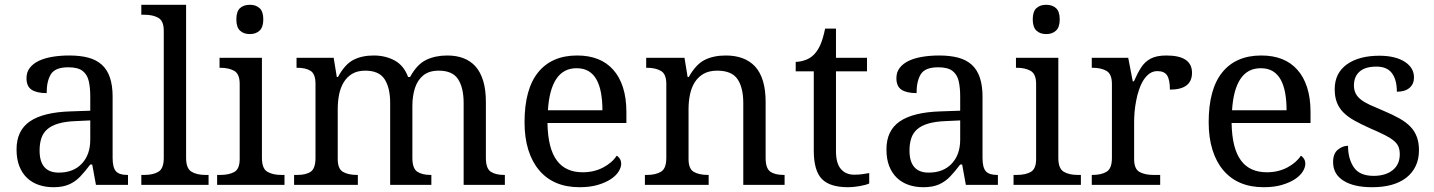

<svg xmlns="http://www.w3.org/2000/svg" viewBox="-20 -780 6050 810"><path d="M268.1 -496.1Q212.9 -496.1 194.8 -467Q176.8 -438 176.8 -387.2Q135.3 -387.2 113.5 -401.4Q91.8 -415.5 91.8 -450.2Q91.8 -476.1 106 -494.1Q120.1 -512.2 145 -523.9Q169.4 -535.2 202.1 -540.5Q234.9 -545.9 272 -545.9Q317.9 -545.9 352.1 -536.9Q386.2 -527.8 409.2 -507.3Q455.1 -466.3 455.1 -373V-113.8Q455.1 -73.7 468.8 -57.9Q482.4 -42 517.1 -42H520V0H384.8L369.1 -85.9H360.8Q338.9 -56.6 318.4 -35.2Q297.9 -13.7 271.5 -2Q245.1 9.8 205.1 9.8Q171.9 9.8 143.3 0Q114.7 -9.8 94.2 -29.3Q73.2 -49.3 61.5 -79.1Q49.8 -108.9 49.8 -149.9Q49.8 -229.5 106.4 -268.1Q163.1 -306.6 277.8 -310.1L360.8 -313V-373Q360.8 -411.1 354.2 -438.7Q347.7 -466.3 327.9 -481.2Q308.1 -496.1 268.1 -496.1ZM147 -145Q147 -51.8 228 -51.8Q289.6 -51.8 325.2 -89.6Q360.8 -127.4 360.8 -190.9V-272L296.9 -269Q214.8 -265.6 179.7 -234.9Q162.1 -219.7 154.5 -197Q147 -174.3 147 -145Z M576.2 0V-42H588.9Q626.5 -42 648.7 -55.7Q670.9 -69.3 670.9 -113.8V-649.9Q670.9 -691.9 647.9 -704.8Q625 -717.8 588.9 -717.8H576.2V-759.8H765.1V-113.8Q765.1 -69.8 787.4 -55.9Q809.6 -42 847.2 -42H859.9V0Z M977.1 -698.2Q977.1 -731.4 992.4 -745.6Q1007.8 -759.8 1034.2 -759.8Q1059.6 -759.8 1075.2 -745.6Q1090.8 -731.4 1090.8 -698.2Q1090.8 -665.5 1075.2 -650.9Q1059.6 -636.2 1034.2 -636.2Q1007.8 -636.2 992.4 -650.9Q977.1 -665.5 977.1 -698.2ZM896 0V-42H909.2Q946.3 -42 968.8 -54.7Q991.2 -67.4 991.2 -108.9V-425.8Q991.2 -467.8 968.3 -481Q945.3 -494.1 909.2 -494.1H906.2V-536.1H1085V-113.8Q1085 -69.3 1107.4 -55.7Q1129.9 -42 1167 -42H1180.2V0Z M1486.8 -42H1489.7V0H1220.7V-42H1233.9Q1271.5 -42 1291.3 -55.9Q1311 -69.8 1311 -113.8V-425.8Q1311 -467.8 1290.5 -481Q1270 -494.1 1233.9 -494.1H1231V-536.1H1387.7L1400.9 -455.1H1405.8Q1434.6 -508.3 1470.5 -527.1Q1506.3 -545.9 1556.6 -545.9Q1606 -545.9 1644.8 -524.9Q1683.6 -503.9 1701.7 -455.1H1710Q1738.8 -508.3 1777.6 -527.1Q1816.4 -545.9 1866.7 -545.9Q1944.8 -545.9 1986.3 -499.5Q2007.3 -475.6 2018.6 -438.5Q2029.8 -401.4 2029.8 -350.1V-113.8Q2029.8 -69.8 2050 -55.9Q2070.3 -42 2106.9 -42H2109.9V0H1936V-345.2Q1936 -409.7 1912.6 -445.8Q1889.2 -481.9 1831.1 -481.9Q1790 -481.9 1765.6 -461.9Q1741.2 -441.9 1730.5 -408.2Q1719.7 -374.5 1719.7 -333V-113.8Q1719.7 -69.8 1740 -55.9Q1760.3 -42 1796.9 -42H1799.8V0H1626V-345.2Q1626 -409.7 1602.5 -445.8Q1579.1 -481.9 1521 -481.9Q1488.3 -481.9 1466.1 -468.8Q1443.8 -455.6 1430.2 -433.1Q1416.5 -410.6 1410.6 -381.3Q1404.8 -352.1 1404.8 -319.8V-108.9Q1404.8 -67.4 1427.2 -54.7Q1449.7 -42 1486.8 -42Z M2424.8 9.8Q2314.9 9.8 2254.4 -62Q2224.6 -97.2 2208.7 -148.2Q2192.9 -199.2 2192.9 -264.2Q2192.9 -404.3 2250.5 -475.1Q2308.1 -545.9 2414.6 -545.9Q2513.7 -545.9 2566.9 -485.8Q2593.8 -456.1 2608.2 -411.1Q2622.6 -366.2 2622.6 -307.1V-261.2H2289.6Q2291.5 -152.8 2329.6 -102.5Q2366.2 -53.2 2438.5 -53.2Q2485.8 -53.2 2524.2 -73.2Q2562.5 -93.3 2581.5 -123Q2588.4 -120.1 2594.5 -110.8Q2600.6 -101.6 2600.6 -88.9Q2600.6 -73.7 2589.8 -56.4Q2579.1 -39.1 2557.1 -24.4Q2535.2 -9.8 2502.2 0Q2469.2 9.8 2424.8 9.8ZM2412.6 -492.2Q2356.9 -492.2 2326.9 -447Q2296.9 -401.9 2291.5 -314.9H2521.5Q2521.5 -354.5 2515.6 -387.2Q2509.8 -419.9 2497.1 -443.4Q2484.4 -466.8 2463.6 -479.5Q2442.9 -492.2 2412.6 -492.2Z M2966.8 -42H2969.7V0H2700.7V-42H2709Q2746.6 -42 2768.8 -55.7Q2791 -69.3 2791 -113.8V-425.8Q2791 -467.8 2768.1 -481Q2745.1 -494.1 2709 -494.1H2706.1V-536.1H2867.7L2880.9 -455.1H2885.7Q2916 -508.8 2953.1 -527.3Q2990.2 -545.9 3042 -545.9Q3122.1 -545.9 3165.5 -499.5Q3210 -450.7 3210 -350.1V-113.8Q3210 -69.8 3229.7 -55.9Q3249.5 -42 3286.6 -42H3290V0H3115.7V-345.2Q3115.7 -410.6 3091.3 -446.3Q3066.9 -481.9 3005.9 -481.9Q2971.7 -481.9 2948.5 -468.8Q2925.3 -455.6 2911.1 -433.1Q2897 -410.6 2890.9 -381.3Q2884.8 -352.1 2884.8 -319.8V-108.9Q2884.8 -67.4 2907.2 -54.7Q2929.7 -42 2966.8 -42Z M3583 -43Q3601.1 -43 3616.2 -44.9Q3631.3 -46.9 3647 -49.8V-5.9Q3633.3 0.5 3606.7 5.1Q3580.1 9.8 3558.1 9.8Q3481.4 9.8 3447.8 -24.4Q3413.1 -59.6 3413.1 -145V-479H3336.9V-519Q3355 -519 3376.7 -526.4Q3398.4 -533.7 3415 -550.8Q3432.1 -569.3 3442.6 -595Q3453.1 -620.6 3460.9 -659.2H3506.8V-536.1H3637.7V-479H3506.8V-142.1Q3506.8 -90.8 3527.6 -66.9Q3548.3 -43 3583 -43Z M3938 -496.1Q3882.8 -496.1 3864.7 -467Q3846.7 -438 3846.7 -387.2Q3805.2 -387.2 3783.4 -401.4Q3761.7 -415.5 3761.7 -450.2Q3761.7 -476.1 3775.9 -494.1Q3790 -512.2 3814.9 -523.9Q3839.4 -535.2 3872.1 -540.5Q3904.8 -545.9 3941.9 -545.9Q3987.8 -545.9 4022 -536.9Q4056.2 -527.8 4079.1 -507.3Q4125 -466.3 4125 -373V-113.8Q4125 -73.7 4138.7 -57.9Q4152.3 -42 4187 -42H4189.9V0H4054.7L4039.1 -85.9H4030.8Q4008.8 -56.6 3988.3 -35.2Q3967.8 -13.7 3941.4 -2Q3915 9.8 3875 9.8Q3841.8 9.8 3813.2 0Q3784.7 -9.8 3764.2 -29.3Q3743.2 -49.3 3731.4 -79.1Q3719.7 -108.9 3719.7 -149.9Q3719.7 -229.5 3776.4 -268.1Q3833 -306.6 3947.8 -310.1L4030.8 -313V-373Q4030.8 -411.1 4024.2 -438.7Q4017.6 -466.3 3997.8 -481.2Q3978 -496.1 3938 -496.1ZM3816.9 -145Q3816.9 -51.8 3897.9 -51.8Q3959.5 -51.8 3995.1 -89.6Q4030.8 -127.4 4030.8 -190.9V-272L3966.8 -269Q3884.8 -265.6 3849.6 -234.9Q3832 -219.7 3824.5 -197Q3816.9 -174.3 3816.9 -145Z M4336.9 -698.2Q4336.9 -731.4 4352.3 -745.6Q4367.7 -759.8 4394 -759.8Q4419.4 -759.8 4435.1 -745.6Q4450.7 -731.4 4450.7 -698.2Q4450.7 -665.5 4435.1 -650.9Q4419.4 -636.2 4394 -636.2Q4367.7 -636.2 4352.3 -650.9Q4336.9 -665.5 4336.9 -698.2ZM4255.9 0V-42H4269Q4306.2 -42 4328.6 -54.7Q4351.1 -67.4 4351.1 -108.9V-425.8Q4351.1 -467.8 4328.1 -481Q4305.2 -494.1 4269 -494.1H4266.1V-536.1H4444.8V-113.8Q4444.8 -69.3 4467.3 -55.7Q4489.7 -42 4526.9 -42H4540V0Z M4846.7 -42H4874.5V0H4585.9V-42H4588.9Q4626.5 -42 4648.7 -55.7Q4670.9 -69.3 4670.9 -113.8V-425.8Q4670.9 -467.8 4647.9 -481Q4625 -494.1 4588.9 -494.1H4585.9V-536.1H4739.7L4758.8 -437H4763.7Q4778.3 -470.2 4793.7 -494.6Q4809.1 -519 4834 -532.5Q4858.9 -545.9 4900.9 -545.9Q5008.8 -545.9 5008.8 -473.1Q5008.8 -401.9 4915.5 -401.9Q4915.5 -443.4 4903.8 -461.7Q4892.1 -480 4862.8 -480Q4844.2 -480 4829.6 -469.7Q4801.3 -449.2 4785.6 -401.9Q4777.8 -380.4 4773.4 -356Q4768.6 -332 4766.6 -308.6Q4764.6 -285.2 4764.6 -266.1V-108.9Q4764.6 -67.4 4787.1 -54.7Q4809.6 -42 4846.7 -42Z M5311 9.8Q5201.2 9.8 5140.6 -62Q5110.8 -97.2 5095 -148.2Q5079.1 -199.2 5079.1 -264.2Q5079.1 -404.3 5136.7 -475.1Q5194.3 -545.9 5300.8 -545.9Q5399.9 -545.9 5453.1 -485.8Q5480 -456.1 5494.4 -411.1Q5508.8 -366.2 5508.8 -307.1V-261.2H5175.8Q5177.7 -152.8 5215.8 -102.5Q5252.4 -53.2 5324.7 -53.2Q5372.1 -53.2 5410.4 -73.2Q5448.7 -93.3 5467.8 -123Q5474.6 -120.1 5480.7 -110.8Q5486.8 -101.6 5486.8 -88.9Q5486.8 -73.7 5476.1 -56.4Q5465.3 -39.1 5443.4 -24.4Q5421.4 -9.8 5388.4 0Q5355.5 9.8 5311 9.8ZM5298.8 -492.2Q5243.2 -492.2 5213.1 -447Q5183.1 -401.9 5177.7 -314.9H5407.7Q5407.7 -354.5 5401.9 -387.2Q5396 -419.9 5383.3 -443.4Q5370.6 -466.8 5349.9 -479.5Q5329.1 -492.2 5298.8 -492.2Z M5769 9.8Q5691.9 9.8 5648.9 -17.1Q5604 -44.4 5604 -96.2Q5604 -132.3 5624.3 -148.7Q5644.5 -165 5667 -165Q5667 -110.4 5691.4 -74.2Q5715.8 -38.1 5774.9 -38.1Q5825.7 -38.1 5855.5 -62.3Q5885.3 -86.4 5885.3 -128.9Q5885.3 -147.5 5879.9 -160.9Q5874.5 -174.3 5860.4 -186Q5846.7 -197.8 5822.5 -210Q5798.3 -222.2 5762.2 -237.8Q5723.6 -254.9 5695.1 -270.8Q5666.5 -286.6 5647.9 -305.2Q5629.4 -323.7 5620.1 -347.4Q5610.8 -371.1 5610.8 -403.8Q5610.8 -471.7 5662.6 -508.8Q5713.9 -544.9 5799.3 -544.9Q5835 -544.9 5862.3 -537.8Q5889.6 -530.8 5908.2 -518.1Q5945.3 -493.2 5945.3 -453.1Q5945.3 -425.8 5926.5 -409.4Q5907.7 -393.1 5873 -393.1Q5873 -443.4 5852.3 -471.2Q5831.5 -499 5787.1 -499Q5739.7 -499 5715.8 -478Q5691.9 -457 5691.9 -418.9Q5691.9 -382.8 5720.7 -360.4Q5735.4 -348.6 5759 -337.6Q5782.7 -326.7 5815.9 -313Q5855.5 -296.4 5884 -280.3Q5912.6 -264.2 5930.7 -245.1Q5966.3 -208 5966.3 -147Q5966.3 -107.9 5952.1 -78.9Q5938 -49.8 5912.1 -29.8Q5860.4 9.8 5769 9.8Z"/></svg>

Font: Koh Santepheap
Style: Regular
Weight: 400
Designer: Danh Hong
Version: Version 2.002; ttfautohint (v1.8.3)